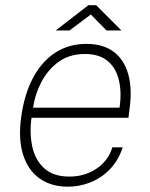

<svg xmlns="http://www.w3.org/2000/svg" viewBox="-20 -692 565 722"><path d="M235.5 10Q172.5 10 129 -20.8Q85.5 -51.5 66.8 -110.5Q48 -169.5 60 -254Q72 -339.5 105 -400.8Q138 -462 188.8 -494.5Q239.5 -527 305.5 -527Q367.5 -527 407.2 -497.5Q447 -468 462.5 -412.2Q478 -356.5 466.5 -277L463 -249H98.5Q90.5 -190.5 101.5 -140.2Q112.5 -90 146.5 -59Q180.5 -28 241 -28Q298 -28 342.5 -57.5Q387 -87 402.5 -138H441.5Q425 -88 392.8 -55Q360.5 -22 319.5 -6Q278.5 10 235.5 10ZM104.5 -287H429.5Q438 -344.5 427.2 -390.2Q416.5 -436 385 -462.5Q353.5 -489 299.5 -489Q240.5 -489 199.5 -458.8Q158.5 -428.5 134.8 -382Q111 -335.5 104.5 -287ZM189.5 -577.5 312.5 -672.5H341.5L436.5 -577.5H380.5L321.5 -637.5L241.5 -577.5Z"/></svg>

Font: Public Sans Thin Thin
Style: Italic
Weight: 250
Italic angle: -8°
Version: Version 2.001